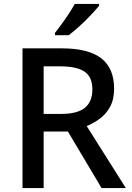

<svg xmlns="http://www.w3.org/2000/svg" viewBox="-20 -961 673 981"><path d="M295 -714Q432 -714 497.5 -663Q563 -612 563 -508Q563 -453 542.5 -415.5Q522 -378 490 -354.5Q458 -331 423 -317L623 0H499L327 -289H203V0H95V-714ZM288 -622H203V-379H293Q376 -379 414 -410.5Q452 -442 452 -504Q452 -568 412 -595Q372 -622 288 -622ZM486 -931Q471 -913 444 -884Q417 -855 386 -827Q355 -799 331 -781H261V-793Q276 -812 295 -838Q314 -864 332 -891.5Q350 -919 362 -941H486Z"/></svg>

Font: Noto Sans Sinhala Medium
Style: Regular
Weight: 500
Designer: Jelle Bosma - Monotype Design Team
Foundry: Monotype Imaging Inc.
Version: Version 2.006; ttfautohint (v1.8.4.7-5d5b)